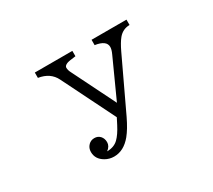

<svg xmlns="http://www.w3.org/2000/svg" viewBox="-125 -773 1250 1125"><g transform="rotate(-30 500.0 -210.5)"><path d="M204.1 -540H458V-503.9Q409.7 -498.5 397.5 -493.2Q377.9 -484.9 377.9 -471.7Q377.9 -455.6 388.2 -436L532.2 -146L649.9 -405.3Q662.1 -431.6 662.1 -449.2Q662.1 -493.2 587.9 -503.9V-540H824.2V-503.9Q778.3 -503.4 748.5 -467.8Q727.1 -441.9 704.1 -393.1L540 -45.9Q508.8 19.5 478 57.1Q426.8 119.1 361.8 119.1Q329.6 119.1 302.7 103.5Q255.9 76.7 255.9 27.8Q255.9 1 273.9 -17.1Q290 -33.2 313.5 -33.2Q336.9 -33.2 352.1 -17.1Q367.2 -0.5 367.2 24.9Q367.2 51.8 340.3 71.8Q387.2 71.8 416 43.9Q441.9 19 468.3 -32.2L489.3 -73.2L312 -430.2Q281.7 -491.7 204.1 -503.9Z"/></g></svg>

Font: BIZ UDPMincho
Style: Regular
Weight: 400
Designer: TypeBank Co., Ltd.
Foundry: Morisawa Inc.
Version: Version 1.06